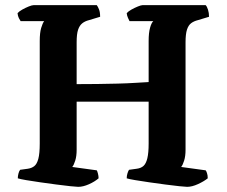

<svg xmlns="http://www.w3.org/2000/svg" viewBox="-20 -724 878 744"><path d="M283 0Q276 0 252.5 -2.5Q229 -5 198.5 -9Q168 -13 136.5 -17.5Q105 -22 81.5 -26Q58 -30 49 -33Q49 -42 51.5 -51.5Q54 -61 58 -66L87 -70Q102 -72 112.5 -80Q123 -88 128.5 -108.5Q134 -129 134 -168V-565Q134 -597 139.5 -615.5Q145 -634 151 -642H60Q57 -646 53 -654Q49 -662 48 -673Q54 -680 66.5 -687Q79 -694 91.5 -699Q104 -704 110 -704H355Q359 -699 363.5 -688Q368 -677 368 -659L325 -646Q309 -642 298.5 -633.5Q288 -625 282.5 -608.5Q277 -592 277 -560V-398Q316 -398 356.5 -398.5Q397 -399 435.5 -400Q474 -401 505 -403Q536 -405 556 -406V-565Q556 -597 561.5 -616.5Q567 -636 574 -642H482Q480 -646 476 -654.5Q472 -663 471 -673Q477 -680 489.5 -687Q502 -694 514.5 -699Q527 -704 532 -704H777Q782 -699 786 -686.5Q790 -674 790 -659L747 -646Q731 -642 720.5 -634Q710 -626 704.5 -609Q699 -592 699 -560V-143Q699 -119 693.5 -101.5Q688 -84 682 -77L777 -64Q779 -62 782 -53.5Q785 -45 785 -33Q770 -21 747 -10.5Q724 0 705 0Q698 0 674.5 -2.5Q651 -5 620.5 -9Q590 -13 559 -17.5Q528 -22 504 -26Q480 -30 471 -33Q471 -43 474 -52.5Q477 -62 480 -66L509 -70Q526 -72 536 -81Q546 -90 551 -111Q556 -132 556 -168V-330H277V-143Q277 -119 271.5 -101.5Q266 -84 260 -77L355 -64Q357 -61 359.5 -51.5Q362 -42 362 -33Q347 -20 324.5 -10Q302 0 283 0Z"/></svg>

Font: Texturina Medium 12pt
Style: Bold
Weight: 700
Version: Version 1.002